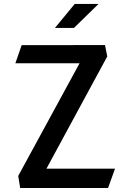

<svg xmlns="http://www.w3.org/2000/svg" viewBox="-20 -960 660 980"><path d="M90.5 -729.5 58.5 -637H386L73 -62L83 -0.5H531.5L567 -99H217L527.5 -672L516 -730ZM260.5 -817.5 361.5 -940H483L357.5 -817.5Z"/></svg>

Font: Monaspace Argon Medium
Style: Regular
Weight: 500
Designer: Riley Cran & the Lettermatic Team
Foundry: Lettermatic
Version: Version 1.000 (Monaspace Argon)